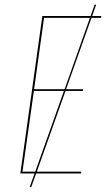

<svg xmlns="http://www.w3.org/2000/svg" viewBox="-20 -750 458 830"><path d="M416 -672.9H375.5L265.6 -364.3H338.9L337.9 -356.9H263.2L139.2 -7.8H331.5L330.6 0H136.2L114.7 59.6L108.4 58.1L129.4 0H67.9L163.1 -680.7H371.6L389.2 -730.5L395.5 -729L378.4 -680.7H418ZM259.3 -364.3 368.7 -672.9H170.4L127.4 -364.3ZM132.3 -7.8 256.3 -356.9H126.5L77.1 -7.8Z"/></svg>

Font: Fira Sans Compressed Eight
Style: Italic
Weight: 100
Width: 3
Italic angle: -8°
Designer: Carrois Corporate & Edenspiekermann AG
Foundry: Carrois Corporate GbR & Edenspiekermann AG
Version: Version 4.203;PS 004.203;hotconv 1.0.88;makeotf.lib2.5.64775